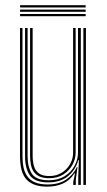

<svg xmlns="http://www.w3.org/2000/svg" viewBox="-20 -707 409 734"><path d="M160.8 6.5Q135.5 6.5 117.5 0.9Q99.5 -4.8 87.6 -14.9Q75.8 -25 69 -39.4Q62.2 -53.8 59.4 -71.4Q56.5 -89 56.5 -109.5V-600H66V-110Q66 -86 70.2 -66.2Q74.5 -46.5 85.1 -32Q95.8 -17.5 114.5 -9.6Q133.2 -1.8 162.5 -1.8Q204.5 -1.8 232.4 -20.2Q260.2 -38.8 273.8 -68.2H276.2L269.8 -19.8V0H260V-12L266.8 -44H264.2Q247 -17 220.2 -5.2Q193.5 6.5 160.8 6.5ZM298.8 0V-600H308.5V0ZM168 -25.8Q145.8 -25.8 131.5 -32.2Q117.2 -38.8 109.2 -50.2Q101.2 -61.8 98.1 -77.4Q95 -93 95 -111V-600H104.8V-111Q104.8 -88 110.2 -70.6Q115.8 -53.2 129.5 -43.6Q143.2 -34 168.5 -34Q195.2 -34 215.8 -46.5Q236.2 -59 247.9 -79.5Q259.5 -100 259.5 -123.2V-600H269.2V-123.5Q269.2 -99.8 257.2 -77.4Q245.2 -55 222.6 -40.4Q200 -25.8 168 -25.8ZM164.5 -9.8Q114 -9.8 94.9 -35.6Q75.8 -61.5 75.8 -110.2V-600H85.5V-110.5Q85.5 -67.5 102.1 -42.6Q118.8 -17.8 166.2 -17.8Q201.8 -17.8 226.8 -33.2Q251.8 -48.8 265 -73.1Q278.2 -97.5 278.2 -123.5V-600H289V0H279.2V-32L281.5 -94.8H279Q268.8 -56.8 239.2 -33.1Q209.8 -9.5 164.5 -9.8ZM56.8 -678.5V-687H307.5V-678.5ZM56.8 -645V-653.5H307.5V-645ZM56.8 -661.8V-670.2H307.5V-661.8Z"/></svg>

Font: Big Shoulders Inline Text Thin ExtraLight
Style: Regular
Weight: 250
Version: Version 2.002